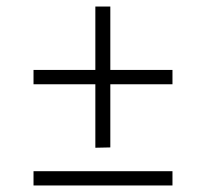

<svg xmlns="http://www.w3.org/2000/svg" viewBox="-20 -627 633 590"><path d="M83 -101H510V-57H83ZM273 -368H83V-412H273V-607H319V-412H510V-368H319V-174L273 -173Z"/></svg>

Font: Sora-SIA ExtraLight
Style: Regular
Weight: 200
Designer: Jonathan Barnbrook, Julián Moncada
Foundry: Barnbrook Fonts
Version: Version 2.000